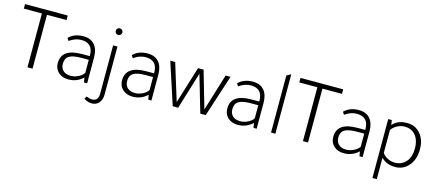

<svg xmlns="http://www.w3.org/2000/svg" viewBox="-57 -1233 4575 2011"><g transform="rotate(15 2231.0 -227.0)"><path d="M221 -584H25V-633H488V-584H276V0H221Z M868 0H834L825 -51Q758 12 666 12Q599 12 557.5 -26Q516 -64 516 -126Q516 -282 736 -282H821V-290Q821 -423 693 -423Q628 -423 565 -378L546 -406Q606 -466 704 -466Q783 -466 825.5 -417.5Q868 -369 868 -279ZM821 -242H744Q650 -242 609.5 -217Q569 -192 569 -133Q569 -85 598.5 -58Q628 -31 680 -31Q722 -31 763 -51.5Q804 -72 821 -101Z M1015 -609Q1015 -624 1025.5 -634.5Q1036 -645 1051 -645Q1066 -645 1076.5 -634.5Q1087 -624 1087 -609Q1087 -594 1076.5 -583.5Q1066 -573 1051 -573Q1036 -573 1025.5 -583.5Q1015 -594 1015 -609ZM1075 -454V68Q1075 123 1045.5 157Q1016 191 969 191Q923 191 882 163L899 135Q933 150 960 150Q1028 150 1028 68V-454Z M1565 0H1531L1522 -51Q1455 12 1363 12Q1296 12 1254.5 -26Q1213 -64 1213 -126Q1213 -282 1433 -282H1518V-290Q1518 -423 1390 -423Q1325 -423 1262 -378L1243 -406Q1303 -466 1401 -466Q1480 -466 1522.5 -417.5Q1565 -369 1565 -279ZM1518 -242H1441Q1347 -242 1306.5 -217Q1266 -192 1266 -133Q1266 -85 1295.5 -58Q1325 -31 1377 -31Q1419 -31 1460 -51.5Q1501 -72 1518 -101Z M1855 0H1796L1648 -454H1701L1825 -53L1949 -454H2009L2125 -53L2248 -454H2301L2154 0H2095L1978 -401Z M2706 0H2672L2663 -51Q2596 12 2504 12Q2437 12 2395.5 -26Q2354 -64 2354 -126Q2354 -282 2574 -282H2659V-290Q2659 -423 2531 -423Q2466 -423 2403 -378L2384 -406Q2444 -466 2542 -466Q2621 -466 2663.5 -417.5Q2706 -369 2706 -279ZM2659 -242H2582Q2488 -242 2447.5 -217Q2407 -192 2407 -133Q2407 -85 2436.5 -58Q2466 -31 2518 -31Q2560 -31 2601 -51.5Q2642 -72 2659 -101Z M2909 -645V0H2862V-619Z M3208 -584H3012V-633H3475V-584H3263V0H3208Z M3855 0H3821L3812 -51Q3745 12 3653 12Q3586 12 3544.5 -26Q3503 -64 3503 -126Q3503 -282 3723 -282H3808V-290Q3808 -423 3680 -423Q3615 -423 3552 -378L3533 -406Q3593 -466 3691 -466Q3770 -466 3812.5 -417.5Q3855 -369 3855 -279ZM3808 -242H3731Q3637 -242 3596.5 -217Q3556 -192 3556 -133Q3556 -85 3585.5 -58Q3615 -31 3667 -31Q3709 -31 3750 -51.5Q3791 -72 3808 -101Z M4050 -454 4058 -402Q4112 -466 4215 -466Q4311 -466 4367 -391Q4414 -328 4414 -236Q4414 -114 4346 -45Q4290 12 4210 12Q4114 12 4058 -48V185H4011V-454ZM4058 -348V-100Q4077 -70 4115 -50.5Q4153 -31 4193 -31Q4270 -31 4317 -86Q4361 -138 4361 -226Q4361 -326 4311 -378Q4269 -423 4200 -423Q4158 -423 4118.5 -402Q4079 -381 4058 -348Z"/></g></svg>

Font: TajawalTap
Style: Regular
Weight: 300
Designer: Boutros Fonts
Foundry: Created by Boutros International 2017
Version: Version 2.700